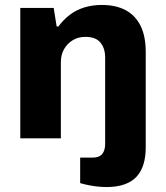

<svg xmlns="http://www.w3.org/2000/svg" viewBox="-20 -559 669 776"><path d="M410 197Q395 197 375 195Q355 193 336 189Q317 185 304 181V78H354Q381 78 393 63.5Q405 49 405 22V-325Q405 -347 399.5 -362.5Q394 -378 384 -389Q374 -400 359 -405Q344 -410 325 -410Q296 -410 274 -396.5Q252 -383 239 -360.5Q226 -338 226 -308V0H62V-527H197L209 -452H216Q236 -479 262 -499Q288 -519 321 -529Q354 -539 391 -539Q448 -539 487.5 -518Q527 -497 548 -455Q569 -413 569 -348V37Q569 75 560 104.5Q551 134 532.5 154.5Q514 175 483.5 186Q453 197 410 197Z"/></svg>

Font: Archivo SemiBold ExtraBold
Style: Regular
Weight: 800
Version: Version 2.001